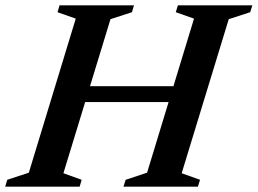

<svg xmlns="http://www.w3.org/2000/svg" viewBox="-44 -696 962 716"><path d="M201 -315.5 218 -374.5H675L657.5 -315.5ZM238.5 -626.5 170.5 -650.5 178 -676H455.5L448 -650.5L368 -624.5L192.5 -50L260.5 -25.5L253 0H-24.5L-17 -25.5L63.5 -52ZM679.5 -626.5 611.5 -650.5 619.5 -676H897L889 -650.5L809 -624.5L633.5 -50L702 -25.5L694 0H416.5L424.5 -25.5L504.5 -52Z"/></svg>

Font: Newsreader 16pt 16pt SemiBold
Style: Italic
Weight: 600
Italic angle: -17°
Version: Version 1.003